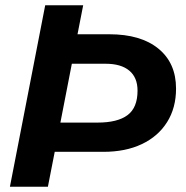

<svg xmlns="http://www.w3.org/2000/svg" viewBox="-20 -708 707 728"><path d="M187.5 -132.3 161.6 0H17.6L151.4 -688H295.4L273.9 -578.1H394Q514.2 -578.1 580.8 -523.4Q647.5 -468.8 647.5 -372.1Q647.5 -298.8 613.5 -244.9Q579.6 -190.9 517.8 -161.6Q456.1 -132.3 372.1 -132.3ZM209 -243.2H350.1Q425.8 -243.2 463.6 -271.5Q501.5 -299.8 501.5 -364.3Q501.5 -414.1 470.2 -440.2Q439 -466.3 380.4 -466.3H252.4Z"/></svg>

Font: Arimo
Style: Bold Italic
Weight: 700
Italic angle: -12°
Designer: Steve Matteson
Foundry: Monotype Imaging Inc.
Version: Version 1.33